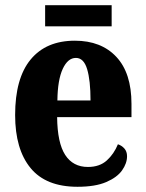

<svg xmlns="http://www.w3.org/2000/svg" viewBox="-20 -706 558 736"><path d="M277 10Q156 10 97 -62Q38 -134 38 -265Q38 -406 97.5 -478Q157 -550 267 -550Q368 -550 426 -488Q484 -426 484 -308V-257H199Q200 -158 230 -112Q260 -66 317 -66Q362 -66 389.5 -91Q417 -116 432 -153Q447 -148 457 -136.5Q467 -125 467 -107Q467 -80 448 -53Q429 -26 387 -8Q345 10 277 10ZM327 -321Q327 -398 314 -441Q301 -484 271 -484Q240 -484 220.5 -442Q201 -400 200 -321ZM153 -605V-686H408V-605Z"/></svg>

Font: Noto Serif Armenian Condensed ExtraBold
Style: Regular
Weight: 800
Width: 3
Designer: Monotype Design Team
Foundry: Monotype Imaging Inc.
Version: Version 2.008; ttfautohint (v1.8.4.7-5d5b)